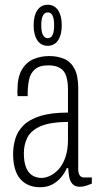

<svg xmlns="http://www.w3.org/2000/svg" viewBox="-20 -773 409 805"><path d="M148 12Q121 12 100 3Q79 -6 64.5 -23Q50 -40 42.5 -66.5Q35 -93 35 -127Q35 -161 44.5 -192Q54 -223 78.5 -247.5Q103 -272 148.5 -286.5Q194 -301 265 -301V-397Q265 -432 257.5 -454.5Q250 -477 231.5 -488Q213 -499 183 -499Q145 -499 126 -482Q107 -465 101.5 -437.5Q96 -410 96 -376V-370H54Q53 -375 53 -380Q53 -385 53 -392Q53 -450 72 -481.5Q91 -513 121.5 -525.5Q152 -538 186 -538Q222 -538 249.5 -526Q277 -514 292.5 -484.5Q308 -455 308 -403V-65Q308 -46 314.5 -37.5Q321 -29 330 -29H365V-3Q355 1 342 5.5Q329 10 315 10Q295 10 284.5 -1Q274 -12 270.5 -30Q267 -48 266 -68H260Q250 -45 234 -27Q218 -9 197 1.5Q176 12 148 12ZM155 -27Q171 -27 190 -36Q209 -45 226 -63.5Q243 -82 254 -113Q265 -144 265 -187V-262Q189 -261 149.5 -243.5Q110 -226 95 -196.5Q80 -167 80 -130Q80 -96 88.5 -73Q97 -50 114 -38.5Q131 -27 155 -27ZM180 -581Q152 -581 136.5 -604Q121 -627 121 -667Q121 -707 136.5 -730Q152 -753 180 -753Q208 -753 223.5 -730Q239 -707 239 -667Q239 -627 223.5 -604Q208 -581 180 -581ZM180 -613Q194 -613 200.5 -626.5Q207 -640 207 -667Q207 -694 200.5 -707.5Q194 -721 180 -721Q167 -721 160 -707.5Q153 -694 153 -667Q153 -640 160 -626.5Q167 -613 180 -613Z"/></svg>

Font: Archivo ExtraCondensed Thin
Style: Regular
Weight: 250
Width: 2
Designer: Hector Gatti
Foundry: Omnibus-Type
Version: Version 2.001